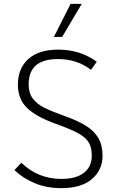

<svg xmlns="http://www.w3.org/2000/svg" viewBox="-20 -968 608 998"><path d="M55 -84 91 -122Q178 -38 299 -38Q376 -38 416.5 -70Q457 -102 457 -159Q457 -202 441 -228Q425 -254 387 -275Q349 -296 271 -324Q168 -361 120.5 -407Q73 -453 73 -528Q73 -612 127 -661Q181 -710 283 -710Q397 -710 483 -647L453 -605Q380 -661 282 -661Q205 -661 167 -628.5Q129 -596 129 -529Q129 -485 150 -456.5Q171 -428 208.5 -409Q246 -390 313 -366Q384 -341 427 -314Q470 -287 491.5 -250Q513 -213 513 -159Q513 -84 457.5 -37Q402 10 299 10Q221 10 159 -16.5Q97 -43 55 -84ZM347 -948H405L303 -776H260Z"/></svg>

Font: Niramit ExtraLight
Style: Regular
Weight: 200
Designer: Katatrad Aksorn Co.,Ltd.
Foundry: Cadson Demak Co.,Ltd.
Version: Version 1.000; ttfautohint (v1.6)